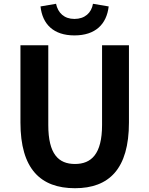

<svg xmlns="http://www.w3.org/2000/svg" viewBox="-20 -980 788 1014"><path d="M376 14C556 14 661 -88 661 -333V-741H519V-320C519 -166 462 -114 376 -114C289 -114 235 -166 235 -320V-741H88V-333C88 -88 194 14 376 14ZM373 -793C484 -793 543 -852 554 -946L471 -960C463 -912 428 -880 373 -880C319 -880 286 -912 276 -960L194 -946C204 -852 263 -793 373 -793Z"/></svg>

Font: Noto Sans Mono CJK TC
Style: Bold
Weight: 700
Designer: Ryoko NISHIZUKA 西塚涼子 (kana, bopomofo & ideographs); Paul D. Hunt (Latin, Greek & Cyrillic); Sandoll Communications 산돌커뮤니
Foundry: Adobe
Version: Version 2.004;hotconv 1.0.118;makeotfexe 2.5.65603